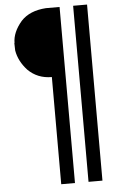

<svg xmlns="http://www.w3.org/2000/svg" viewBox="-63 -1058 617 1044"><g transform="rotate(-5 246.0 -536.5)"><path d="M228 -56V-641Q150 -641 98 -693Q52 -743 42 -802Q42 -804 41.5 -818Q41 -832 41 -837V-844L42 -843Q42 -902 92 -960Q139 -1011 228 -1017H303V-56ZM377 -56V-1017H453V-56Z"/></g></svg>

Font: Indiction Unicode
Style: Normal
Weight: 500
Version: Version 1.1